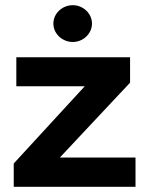

<svg xmlns="http://www.w3.org/2000/svg" viewBox="-20 -721 575 741"><path d="M261 -701C220 -701 186 -669 186 -630C186 -591 220 -559 261 -559C301 -559 335 -591 335 -630C335 -669 301 -701 261 -701ZM33 0H503V-113H211L482 -402V-500H43V-388H307L33 -90Z"/></svg>

Font: Goli SemiBold
Style: Regular
Weight: 600
Designer: jaikishan Patel
Foundry: MagicType
Version: Version 1.000;Glyphs 3.2 (3242)